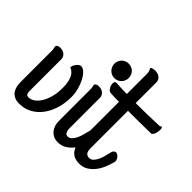

<svg xmlns="http://www.w3.org/2000/svg" viewBox="-160 -901 1144 1144"><g transform="rotate(45 412.5 -328.5)"><path d="M35.2 -333Q35.2 -347.2 33 -353.5Q30.8 -359.9 30.8 -365.2Q30.8 -372.6 38.6 -377.2Q46.4 -381.8 57.1 -381.8Q82 -381.8 96.4 -368.9Q110.8 -356 110.8 -337.9V-68.8Q110.8 -54.7 115.2 -46.4Q119.6 -38.1 132.8 -38.1Q151.4 -38.1 170.2 -50.5Q189 -63 203.9 -86.7Q218.8 -110.4 228.3 -144.5Q237.8 -178.7 237.8 -222.2Q237.8 -252.4 233.2 -272.5Q228.5 -292.5 222.2 -304.9Q215.8 -317.4 208.7 -323.7Q201.7 -330.1 196.8 -334Q192.9 -336.9 188 -337.6Q183.1 -338.4 183.1 -342.8Q183.1 -349.6 186.8 -358.2Q190.4 -366.7 196.3 -374.3Q202.1 -381.8 209.5 -387Q216.8 -392.1 224.1 -392.1Q239.3 -392.1 254.9 -377.2Q270.5 -362.3 283.4 -337.9Q296.4 -313.5 304.7 -282.5Q313 -251.5 313 -219.2Q313 -168.5 299.3 -123.5Q285.6 -78.6 260.5 -44.9Q235.4 -11.2 199.7 8.3Q164.1 27.8 120.1 27.8Q96.2 27.8 79.8 20Q63.5 12.2 53.7 -1Q43.9 -14.2 39.6 -32Q35.2 -49.8 35.2 -69.8Z M413.1 -481Q400.9 -481 389.9 -485.8Q378.9 -490.7 370.8 -499Q362.8 -507.3 357.9 -518.3Q353 -529.3 353 -542Q353 -555.2 357.9 -566.4Q362.8 -577.6 370.8 -585.7Q378.9 -593.8 389.9 -598.4Q400.9 -603 413.1 -603Q426.3 -603 437.5 -598.4Q448.7 -593.8 456.8 -585.7Q464.8 -577.6 469.5 -566.4Q474.1 -555.2 474.1 -542Q474.1 -529.3 469.5 -518.3Q464.8 -507.3 456.8 -499Q448.7 -490.7 437.5 -485.8Q426.3 -481 413.1 -481ZM436 -84Q436 -80.6 436.5 -73Q437 -65.4 439.5 -57.6Q441.9 -49.8 447.3 -43.9Q452.6 -38.1 462.4 -38.1Q477.1 -38.1 488 -48.8Q499 -59.6 507.1 -75.7Q515.1 -91.8 520.5 -110.6Q525.9 -129.4 529.3 -146Q532.2 -161.1 538.3 -168Q544.4 -174.8 551.5 -175.5Q558.6 -176.3 565.7 -171.9Q572.8 -167.5 578.4 -160.4Q584 -153.3 586.7 -144.5Q589.4 -135.7 587.4 -127.9Q580.6 -103 569.6 -75.7Q558.6 -48.3 541.5 -25.4Q524.4 -2.4 500.5 12.7Q476.6 27.8 444.3 27.8Q424.3 27.8 408.7 20.3Q393.1 12.7 382.3 0Q371.6 -12.7 366 -29.8Q360.4 -46.9 360.4 -65.9V-333Q360.4 -347.2 358.2 -353.5Q356 -359.9 356 -365.2Q356 -372.6 363.8 -377.2Q371.6 -381.8 382.3 -381.8Q407.2 -381.8 421.6 -368.9Q436 -356 436 -337.9Z M442.9 -470.2Q454.1 -469.2 467.8 -468.8Q479.5 -467.8 496.1 -467.5Q512.7 -467.3 533.2 -466.8V-636.2Q533.2 -647 531.5 -653.3Q529.8 -659.7 528.1 -663.3Q526.4 -667 524.7 -669.2Q522.9 -671.4 522.9 -673.8Q522.9 -676.8 525.9 -678.7Q528.8 -680.7 533.7 -682.1Q538.6 -683.6 544.2 -684.3Q549.8 -685.1 555.2 -685.1Q580.1 -685.1 594.5 -672.1Q608.9 -659.2 608.9 -641.1V-465.8Q654.8 -465.8 705.8 -466.8Q756.8 -467.8 808.1 -470.2Q814.9 -477.5 819.1 -475.6Q823.2 -473.6 824.5 -466.3Q825.7 -459 824.7 -448.2Q823.7 -437.5 820.8 -427.5Q817.9 -417.5 812.7 -410.2Q807.6 -402.8 801.3 -402.8Q741.2 -401.4 695.1 -401.1Q648.9 -400.9 608.9 -400.9V-84Q608.9 -59.6 618.2 -48.8Q627.4 -38.1 643.1 -38.1Q658.2 -38.1 669.2 -48.8Q680.2 -59.6 688.2 -75.7Q696.3 -91.8 701.4 -110.6Q706.5 -129.4 710 -146Q712.9 -161.6 719.7 -168.7Q726.6 -175.8 733.9 -175.8Q739.7 -175.8 746.1 -172.1Q752.4 -168.5 757.6 -162.6Q762.7 -156.7 765.9 -149.4Q769 -142.1 769 -134.8Q769 -133.8 769 -132.3Q769 -130.9 768.1 -127.9Q761.7 -103 750.7 -75.7Q739.7 -48.3 722.4 -25.4Q705.1 -2.4 681.2 12.7Q657.2 27.8 625 27.8Q605 27.8 588.1 21.7Q571.3 15.6 559.1 2.2Q546.9 -11.2 540 -32.2Q533.2 -53.2 533.2 -83V-400.9Q516.6 -400.9 503.7 -401.1Q490.7 -401.4 481.9 -401.9Q471.7 -402.3 463.9 -402.8Q452.1 -402.8 443.1 -413.3Q434.1 -423.8 430.4 -436.5Q426.8 -449.2 429.4 -459.7Q432.1 -470.2 442.9 -470.2Z"/></g></svg>

Font: Grand Hotel
Style: Regular
Weight: 400
Designer: Brian J. Bonislawsky & Jim Lyles for Astigmatic (AOETI)
Foundry: Astigmatic (AOETI)
Version: Version 001.000